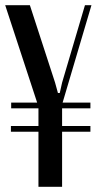

<svg xmlns="http://www.w3.org/2000/svg" viewBox="-23 -719 372 739"><path d="M189 -401 200 -361H207L216 -401L304 -699H329L218 -324H325V-302H216V-234H325V-212H216V0H125V-212H19V-234H125V-302H20V-324H120L-3 -699H92Z"/></svg>

Font: Moniqa SemBd Heading
Style: Regular
Weight: 600
Designer: Rajesh Rajput
Foundry: Rajesh Rajput
Version: Version 1.000